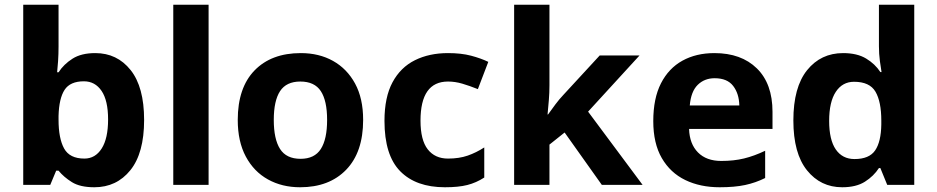

<svg xmlns="http://www.w3.org/2000/svg" viewBox="-20 -780 3955 810"><path d="M227 -583Q227 -552 225 -522Q223 -492 221 -475H227Q249 -509 286 -532.5Q323 -556 382 -556Q474 -556 531 -484.5Q588 -413 588 -274Q588 -134 530 -62Q472 10 378 10Q318 10 283.5 -11.5Q249 -33 227 -60H217L192 0H78V-760H227ZM334 -437Q276 -437 252.5 -401Q229 -365 227 -291V-275Q227 -196 250.5 -153.5Q274 -111 336 -111Q382 -111 409 -153.5Q436 -196 436 -276Q436 -356 408.5 -396.5Q381 -437 334 -437Z M860 0H711V-760H860Z M1512 -274Q1512 -138 1440.5 -64Q1369 10 1246 10Q1170 10 1110.5 -23Q1051 -56 1017 -119.5Q983 -183 983 -274Q983 -410 1054 -483Q1125 -556 1249 -556Q1326 -556 1385 -523Q1444 -490 1478 -427.5Q1512 -365 1512 -274ZM1135 -274Q1135 -193 1161.5 -151.5Q1188 -110 1248 -110Q1307 -110 1333.5 -151.5Q1360 -193 1360 -274Q1360 -355 1333.5 -395.5Q1307 -436 1247 -436Q1188 -436 1161.5 -395.5Q1135 -355 1135 -274Z M1857 10Q1735 10 1668.5 -57.5Q1602 -125 1602 -270Q1602 -370 1636 -433Q1670 -496 1730.5 -526Q1791 -556 1870 -556Q1926 -556 1967.5 -545Q2009 -534 2040 -519L1996 -404Q1961 -418 1930.5 -427Q1900 -436 1870 -436Q1754 -436 1754 -271Q1754 -189 1784.5 -150Q1815 -111 1870 -111Q1917 -111 1953 -123.5Q1989 -136 2023 -158V-31Q1989 -9 1951.5 0.5Q1914 10 1857 10Z M2298 -420Q2298 -389 2295.5 -358.5Q2293 -328 2290 -297H2292Q2307 -318 2323 -339.5Q2339 -361 2357 -380L2510 -546H2678L2461 -309L2691 0H2519L2362 -221L2298 -170V0H2149V-760H2298Z M2994 -556Q3107 -556 3173 -491.5Q3239 -427 3239 -308V-236H2887Q2889 -173 2924.5 -137Q2960 -101 3023 -101Q3076 -101 3119 -111.5Q3162 -122 3208 -144V-29Q3168 -9 3123.5 0.5Q3079 10 3016 10Q2934 10 2871 -20.5Q2808 -51 2772 -113Q2736 -175 2736 -269Q2736 -365 2768.5 -428.5Q2801 -492 2859 -524Q2917 -556 2994 -556ZM2995 -450Q2952 -450 2923.5 -422Q2895 -394 2890 -335H3099Q3098 -385 3073 -417.5Q3048 -450 2995 -450Z M3533 10Q3442 10 3384.5 -61.5Q3327 -133 3327 -272Q3327 -412 3385 -484Q3443 -556 3537 -556Q3596 -556 3634 -533Q3672 -510 3694 -476H3699Q3696 -492 3692 -522.5Q3688 -553 3688 -585V-760H3837V0H3723L3694 -71H3688Q3666 -37 3629 -13.5Q3592 10 3533 10ZM3585 -109Q3647 -109 3672 -145.5Q3697 -182 3698 -255V-271Q3698 -351 3673.5 -393Q3649 -435 3583 -435Q3534 -435 3506 -392.5Q3478 -350 3478 -270Q3478 -190 3506 -149.5Q3534 -109 3585 -109Z"/></svg>

Font: Noto Sans Vithkuqi
Style: Bold
Weight: 700
Version: Version 1.001; ttfautohint (v1.8.4.7-5d5b)